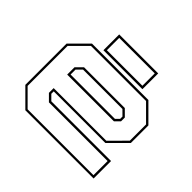

<svg xmlns="http://www.w3.org/2000/svg" viewBox="-156 -894 1100 1100"><g transform="rotate(45 394.0 -344.0)"><path d="M622.5 -540 725.5 -437V-294.5L622.5 -191.5H204V-172L234.5 -141.5H718.5V0H165.5L62.5 -103V-437L165.5 -540ZM617 -526.5H171L76 -431.5V-108L171 -13H704.5V-127.5H229L190.5 -166V-204.5H617L712 -300V-431.5ZM559.5 -412 598 -373.5V-343L569 -314H190.5V-373.5L229 -412ZM553.5 -398.5H234.5L204 -368V-328H563.5L584.5 -349V-368ZM238.5 -559.5V-687.5H554.5V-559.5ZM252.5 -573.5H540.5V-673.5H252.5Z"/></g></svg>

Font: Tourney Expanded Thin
Style: Regular
Weight: 100
Width: 7
Designer: Tyler Finck
Foundry: Etcetera Type Co
Version: Version 1.010; ttfautohint (v1.8.3)